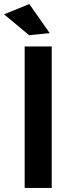

<svg xmlns="http://www.w3.org/2000/svg" viewBox="-36 -930 362 950"><path d="M86 -700H220V0H86ZM109 -910 210 -766 108 -756 -16 -859Z"/></svg>

Font: Montserrat Medium
Style: Regular
Weight: 500
Designer: Julieta Ulanovsky
Foundry: Julieta Ulanovsky
Version: Version 6.001